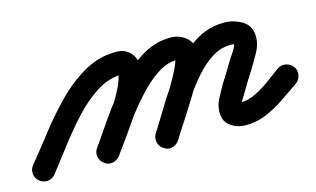

<svg xmlns="http://www.w3.org/2000/svg" viewBox="-86 -432 1018 619"><g transform="rotate(-15 423.0 -123.0)"><path d="M-18 41Q-30 31 -31.5 15.5Q-33 0 -23 -12Q10 -52 47.5 -100.5Q85 -149 128.5 -193.5Q172 -238 222 -266.5Q272 -295 329 -295Q358 -295 375.5 -276.5Q393 -258 393 -229Q393 -200 378 -165Q363 -130 340 -94.5Q317 -59 293 -26Q269 7 252 31Q243 44 227.5 47Q212 50 200 41Q187 32 184 16.5Q181 1 190 -11Q203 -30 224.5 -58.5Q246 -87 267.5 -119Q289 -151 303.5 -180.5Q318 -210 318 -229Q318 -231 321 -226.5Q324 -222 327 -221Q329 -220 329 -220Q285 -220 243 -193Q201 -166 163.5 -124.5Q126 -83 93.5 -40Q61 3 35 36Q25 48 9.5 49.5Q-6 51 -18 41ZM200 41Q187 32 184 16.5Q181 1 190 -11Q217 -50 250.5 -98.5Q284 -147 324.5 -191.5Q365 -236 411.5 -265Q458 -294 510 -294Q540 -294 561.5 -276Q583 -258 583 -227Q583 -203 567.5 -167.5Q552 -132 528.5 -93.5Q505 -55 483 -21.5Q461 12 449 32Q449 32 449 32Q449 32 449 32Q441 45 425.5 48.5Q410 52 397 44Q384 36 380.5 21Q377 6 385 -8Q392 -18 406.5 -40.5Q421 -63 438 -90.5Q455 -118 471.5 -146Q488 -174 498 -195.5Q508 -217 508 -227Q508 -227 511.5 -223Q515 -219 510 -219Q481 -219 451 -200.5Q421 -182 392.5 -152.5Q364 -123 337.5 -89Q311 -55 289 -23Q267 9 252 31Q243 44 227.5 47Q212 50 200 41ZM397 44Q384 36 380.5 21Q377 6 385 -7Q410 -48 440.5 -97.5Q471 -147 508.5 -192.5Q546 -238 591 -267Q636 -296 690 -296Q722 -296 750 -279Q778 -262 778 -225Q778 -200 764.5 -175.5Q751 -151 738 -130Q738 -130 738 -130Q738 -130 738 -130Q727 -113 716.5 -96Q706 -79 696 -61Q696 -61 696 -62Q696 -62 696 -62Q692 -54 684 -42Q676 -30 676 -20Q676 -21 676 -23Q675 -25 673 -28Q670 -34 667 -33.5Q664 -33 673 -33Q700 -33 725.5 -45.5Q751 -58 775 -75.5Q799 -93 819 -108Q819 -108 819 -108Q819 -108 819 -108Q832 -117 847.5 -114Q863 -111 872 -99Q881 -86 878 -70.5Q875 -55 863 -46Q834 -26 804.5 -6Q775 14 742.5 28Q710 42 673 42Q645 42 623 26.5Q601 11 601 -20Q601 -42 611 -61.5Q621 -81 632 -100Q632 -100 632 -100Q632 -101 632 -101Q643 -118 653.5 -135Q664 -152 674 -169Q674 -169 674 -169Q674 -169 674 -169Q679 -178 691.5 -196Q704 -214 704 -225Q704 -224 704 -223Q705 -220 706 -219Q706 -219 706 -219Q702 -221 698 -221Q694 -221 690 -221Q659 -221 630 -203Q601 -185 574.5 -155Q548 -125 525 -90.5Q502 -56 482.5 -23.5Q463 9 448 32Q440 46 425 49.5Q410 53 397 44Z"/></g></svg>

Font: FRB American Cursive Guidelines Arrows Extrabold
Style: Bold Italic
Weight: 800
Italic angle: -25°
Version: Version 2.0;Modular Font Editor K font №1